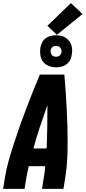

<svg xmlns="http://www.w3.org/2000/svg" viewBox="-20 -1215 551 1235"><path d="M0 0 12 -74Q21 -130 37 -185.5Q53 -241 71 -296.5Q89 -352 108.5 -407Q128 -462 149 -516.5Q170 -571 191.5 -626Q213 -681 236 -735H394Q399 -681 402.5 -626Q406 -571 409 -516.5Q412 -462 413.5 -407Q415 -352 415 -296.5Q415 -241 412 -185.5Q409 -130 400 -74L388 0H250L262 -74Q265 -92 267.5 -110Q270 -128 271 -146H165Q161 -128 157 -110Q153 -92 150 -74L138 0ZM195 -260H280Q283 -330 284 -399.5Q285 -469 285 -539Q260 -469 237 -399.5Q214 -330 195 -260ZM341 -782Q316 -782 293.5 -791Q271 -800 257 -818Q243 -836 239.5 -860.5Q236 -885 240 -910Q243 -927 251.5 -943Q260 -959 274.5 -969.5Q289 -980 306.5 -984Q324 -988 341 -988Q357 -988 373 -984.5Q389 -981 402 -972.5Q415 -964 424.5 -952Q434 -940 439 -924.5Q444 -909 444 -892.5Q444 -876 441 -860Q439 -843 430 -827Q421 -811 406.5 -800.5Q392 -790 375 -786Q358 -782 341 -782ZM341 -850Q346 -850 352 -851.5Q358 -853 362.5 -856.5Q367 -860 370.5 -865.5Q374 -871 375 -877Q377 -885 375 -893Q373 -901 368.5 -907.5Q364 -914 356 -917Q348 -920 340 -920Q334 -920 328.5 -918.5Q323 -917 318.5 -913.5Q314 -910 310.5 -904.5Q307 -899 306 -893Q305 -885 306.5 -877Q308 -869 312.5 -862.5Q317 -856 325 -853Q333 -850 341 -850ZM346 -991 285 -1049 436 -1195 511 -1125Z"/></svg>

Font: Iosevka Term Curly Hv Obl
Style: Regular
Weight: 900
Italic angle: -9°
Designer: Belleve Invis
Foundry: Belleve Invis
Version: Version 32.3.0